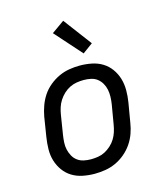

<svg xmlns="http://www.w3.org/2000/svg" viewBox="-114 -852 828 949"><g transform="rotate(-15 300.0 -377.5)"><path d="M254 8Q223 8 193 2Q163 -4 138.5 -19Q114 -34 97 -57.5Q80 -81 71.5 -109Q63 -137 63.5 -168Q64 -199 69 -230L85 -330Q90 -357 99.5 -383.5Q109 -410 124.5 -433.5Q140 -457 163 -476Q186 -495 212 -507Q238 -519 265.5 -523.5Q293 -528 319 -528Q350 -528 380 -522Q410 -516 434.5 -501Q459 -486 476 -462.5Q493 -439 501.5 -411Q510 -383 510 -352Q510 -321 505 -290L488 -190Q484 -163 474.5 -136.5Q465 -110 449 -86.5Q433 -63 410.5 -44Q388 -25 362 -13Q336 -1 308 3.5Q280 8 254 8ZM254 -66Q272 -66 290.5 -69Q309 -72 325.5 -80.5Q342 -89 357 -102.5Q372 -116 382 -132.5Q392 -149 397.5 -166.5Q403 -184 406 -202L423 -302Q426 -321 426.5 -340Q427 -359 423.5 -376.5Q420 -394 411 -409.5Q402 -425 388.5 -435.5Q375 -446 357 -450Q339 -454 320 -454Q302 -454 283.5 -451Q265 -448 248 -439.5Q231 -431 216.5 -417.5Q202 -404 191.5 -387.5Q181 -371 175.5 -353.5Q170 -336 167 -318L151 -218Q148 -199 147 -180Q146 -161 150 -143.5Q154 -126 162.5 -110.5Q171 -95 185 -84.5Q199 -74 217 -70Q235 -66 254 -66ZM354 -581 233 -717 298 -763 406 -619Z"/></g></svg>

Font: Iosevka HT Extended
Style: Italic
Weight: 400
Width: 7
Italic angle: -9°
Monospace: yes
Designer: Belleve Invis
Foundry: Belleve Invis
Version: Version 32.3.0; ttfautohint (v1.8.4)